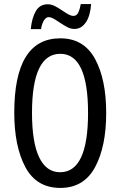

<svg xmlns="http://www.w3.org/2000/svg" viewBox="-20 -912 590 942"><path d="M276 10Q159 10 104.5 -92Q50 -194 50 -359Q50 -724 276 -724Q391 -724 446 -623.5Q501 -523 501 -358Q501 -192 446 -91Q391 10 276 10ZM275 -67Q412 -67 412 -358Q412 -648 276 -648Q137 -648 137 -358Q137 -214 172 -140.5Q207 -67 275 -67ZM345 -770Q327 -770 310 -779Q293 -788 269 -804Q266 -806 254.5 -813.5Q243 -821 234 -824.5Q225 -828 219 -828Q206 -828 196 -812.5Q186 -797 181 -769H131Q136 -823 155.5 -857Q175 -891 214 -891Q231 -891 247.5 -883Q264 -875 286 -860Q305 -847 317.5 -840.5Q330 -834 341 -834Q355 -834 363 -848.5Q371 -863 376 -892H427Q423 -834 401 -802Q379 -770 345 -770Z"/></svg>

Font: Noto Sans UI Cond
Style: Regular
Weight: 400
Width: 3
Designer: Monotype Design Team
Foundry: Monotype Imaging Inc.
Version: Version 1.001